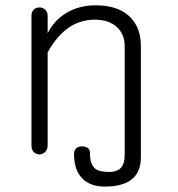

<svg xmlns="http://www.w3.org/2000/svg" viewBox="-20 -559 665 718"><path d="M316.4 10.7Q316.4 0 306.6 -6.8Q297.9 -11.7 286.1 -11.7Q273.4 -11.7 265.6 -4.9Q256.8 2.9 256.8 16.6Q256.8 81.1 292 112.3Q321.3 138.7 372.1 138.7Q436.5 138.7 470.7 113.3Q506.8 85.9 506.8 29.3V-386.7Q506.8 -454.1 467.8 -494.1Q423.8 -539.1 337.9 -539.1Q275.4 -539.1 228.5 -510.7Q182.6 -483.4 158.2 -434.6V-500Q158.2 -514.6 148.4 -523.4Q139.6 -531.2 127.9 -531.2Q115.2 -531.2 106.4 -523.4Q97.7 -514.6 97.7 -500V-14.6Q97.7 1 106.4 9.8Q115.2 18.6 127.9 18.6Q139.6 17.6 148.4 9.8Q158.2 0 158.2 -15.6V-363.3Q192.4 -424.8 237.3 -456.1Q281.2 -485.4 334 -485.4Q387.7 -485.4 418 -457Q446.3 -429.7 446.3 -386.7V19.5Q446.3 54.7 430.7 70.3Q416 84 388.7 84Q352.5 84 337.9 73.2Q315.4 56.6 316.4 10.7Z"/></svg>

Font: Gulim
Style: Regular
Weight: 400
Version: Version 2.21